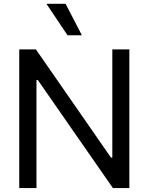

<svg xmlns="http://www.w3.org/2000/svg" viewBox="-20 -959 758 979"><path d="M639.6 0H555.7L172.9 -550.8H166V0H78.1V-707H163.1L545.9 -155.3H552.7V-707H639.6ZM216.8 -939.5H314.5L397.5 -779.3H324.2Z"/></svg>

Font: Pretendard
Style: Regular
Weight: 400
Designer: Base glyphs from Inter by Rasmus Andersson; Hangeul glyphs from Noto Sans CJK(Source Han Sans) by Jang Soo-young and Kan
Foundry: Kil Hyung-jin
Version: Version 1.309